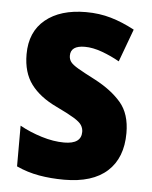

<svg xmlns="http://www.w3.org/2000/svg" viewBox="-46 -599 513 648"><g transform="rotate(5 211.0 -275.0)"><path d="M391 -165Q391 -81 341 -35.5Q291 10 195 10Q150 10 110 3Q70 -4 33 -21V-159Q67 -140 107.5 -127.5Q148 -115 184 -115Q242 -115 242 -156Q242 -168 235.5 -178.5Q229 -189 208.5 -201.5Q188 -214 148 -233Q91 -260 61.5 -299.5Q32 -339 32 -401Q32 -477 82.5 -518.5Q133 -560 220 -560Q265 -560 304.5 -548.5Q344 -537 385 -515L344 -404Q316 -420 284.5 -431.5Q253 -443 226 -443Q178 -443 178 -409Q178 -397 184.5 -388Q191 -379 210.5 -367.5Q230 -356 269 -336Q326 -306 358.5 -268Q391 -230 391 -165Z"/></g></svg>

Font: Noto Sans Lao Condensed ExtraBold
Style: Regular
Weight: 800
Width: 3
Designer: Monotype Design Team
Foundry: Monotype Imaging Inc.
Version: Version 2.003; ttfautohint (v1.8.4.7-5d5b)